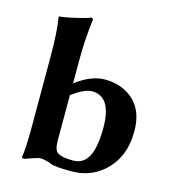

<svg xmlns="http://www.w3.org/2000/svg" viewBox="-106 -786 799 885"><g transform="rotate(15 293.0 -343.5)"><path d="M235.4 -53.7Q256.8 -40 308.1 -40Q360.8 -40 383.8 -87.4Q405.8 -132.3 405.8 -222.2Q405.8 -371.1 312 -371.1Q277.8 -371.1 217.8 -328.1V-107.9Q218.3 -64.9 235.4 -53.7ZM217.8 -500V-383.8Q291 -439 356 -439Q439 -439 493.2 -389.2Q548.3 -338.4 547.9 -242.2Q547.9 -115.2 463.9 -43Q401.9 10.3 314 9.8Q236.8 9.8 217.8 2Q186 -11.2 161.1 -11.2Q153.3 -11.2 123 -0.7Q92.8 9.8 88.9 11.2Q83 10.3 78.1 5.9Q85.9 -36.1 85.9 -133.8V-474.1Q85.9 -595.2 74.2 -662.1L76.2 -665Q104 -667 152.1 -678.5Q200.2 -689.9 221.2 -698.2Q230 -698.2 230 -688Q217.8 -591.8 217.8 -500Z"/></g></svg>

Font: Linux Biolinum
Style: Bold
Weight: 700
Designer: Philipp H. Poll
Foundry: Philipp H. Poll
Version: Version 1.3.2 ; ttfautohint (v0.9)